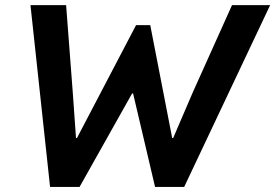

<svg xmlns="http://www.w3.org/2000/svg" viewBox="-20 -740 1089 760"><path d="M100.6 -719.7H241.7L268.1 -373.5L280.8 -193.8H284.7L518.6 -640.6H574.7L661.6 -193.8H665.5L742.7 -373.5L898.4 -719.7H1049.3L709 0H593.8L506.8 -370.1H502.9L294.9 0H178.2Z"/></svg>

Font: Reddit Sans Chocolate
Style: Bold Italic
Weight: 700
Italic angle: -11.25°
Designer: Stephen Hutchings
Version: Version 1.013